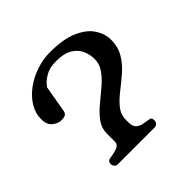

<svg xmlns="http://www.w3.org/2000/svg" viewBox="-133 -621 747 747"><g transform="rotate(-45 241.0 -247.5)"><path d="M111.8 0Q104 0 98.9 -6.1Q93.8 -12.2 93.8 -20Q93.8 -36.1 109.9 -38.1Q127.9 -40 147.5 -46.6Q167 -53.2 167 -69.3V-114.3Q167 -144 184.3 -168Q201.7 -191.9 227.3 -213.4Q252.9 -234.9 278.6 -256.1Q304.2 -277.3 321.5 -301.3Q338.9 -325.2 338.9 -355Q338.9 -375.5 329.8 -398.4Q320.8 -421.4 296.4 -437.5Q272 -453.6 225.6 -453.6Q192.4 -453.6 171.1 -441.9Q149.9 -430.2 139.9 -418.5Q129.9 -406.7 129.9 -406.7L110.4 -294.4Q107.9 -283.7 100.3 -279.8Q92.8 -275.9 77.6 -275.9Q62.5 -275.9 44.2 -289.6Q25.9 -303.2 25.9 -334.5Q25.9 -368.2 44.2 -397.5Q62.5 -426.8 92.8 -448.7Q123 -470.7 159.9 -482.9Q196.8 -495.1 233.4 -495.1Q308.1 -495.1 352.8 -475.1Q397.5 -455.1 417.2 -424.6Q437 -394 437 -362.3Q437 -321.3 418.9 -291.5Q400.9 -261.7 374 -238.5Q347.2 -215.3 320.3 -194.6Q293.5 -173.8 275.4 -151.4Q257.3 -128.9 257.3 -100.1V-85.4Q257.3 -64.5 267.3 -54.9Q277.3 -45.4 291.3 -42.5Q305.2 -39.6 316.9 -38.1Q327.1 -37.1 330.8 -33.4Q334.5 -29.8 334.5 -21.5Q334.5 -12.7 329.3 -6.3Q324.2 0 315.4 0Z"/></g></svg>

Font: Gelasio
Style: Regular
Weight: 400
Designer: Eben Sorkin
Foundry: Eben Sorkin
Version: Version 1.008